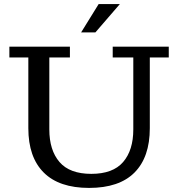

<svg xmlns="http://www.w3.org/2000/svg" viewBox="-20 -911 874 942"><path d="M378 -752 464 -891H568L448 -752ZM417 11Q270 11 194.5 -64.5Q119 -140 119 -282V-629H26V-682H323V-629H222V-276Q222 -174 272 -116Q322 -58 428 -58Q534 -58 584 -116Q634 -174 634 -276V-629H533V-682H808V-629H715V-282Q715 -140 640 -64.5Q565 11 417 11Z"/></svg>

Font: Montagu Slab 16pt
Style: Regular
Weight: 400
Designer: Florian Karsten
Foundry: Florian Karsten
Version: Version 1.000; ttfautohint (v1.8.3)